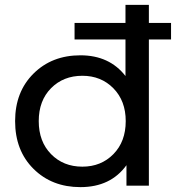

<svg xmlns="http://www.w3.org/2000/svg" viewBox="-20 -762 722 788"><path d="M682 -668V-600H591V0H499V-84Q434 6 310 6Q193 6 117.5 -69Q42 -144 42 -265Q42 -385 117.5 -460Q193 -535 310 -535Q429 -535 495 -450V-600H286V-668H495V-742H591V-668ZM318 -78Q395 -78 445.5 -129.5Q496 -181 496 -265Q496 -348 445.5 -399.5Q395 -451 318 -451Q240 -451 189.5 -400Q139 -349 139 -265Q139 -181 189.5 -129.5Q240 -78 318 -78Z"/></svg>

Font: Montserrat
Style: Regular
Weight: 500
Designer: Julieta Ulanovsky
Foundry: Julieta Ulanovsky
Version: Version 7.200;PS 007.200;hotconv 1.0.88;makeotf.lib2.5.64775